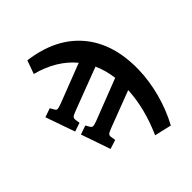

<svg xmlns="http://www.w3.org/2000/svg" viewBox="-227 -669 1054 1054"><g transform="rotate(-45 300.0 -142.0)"><path d="M476 263 377 240Q441 96 448 -40L233 42Q209 51 203 58Q197 65 200 77L204 103L151 120L92 -51L144 -69L156 -48Q162 -37 170.5 -36Q179 -35 203 -44L445 -138Q437 -203 412 -258L162 -163Q138 -154 132 -147.5Q126 -141 128 -128L132 -102L81 -85L21 -256L73 -274L85 -253Q91 -241 99 -240.5Q107 -240 132 -249L362 -338Q284 -432 144 -469L172 -547Q365 -522 468 -401.5Q571 -281 568 -81Q566 6 542.5 94.5Q519 183 476 263Z"/></g></svg>

Font: Literata 7pt SemiBold
Style: Italic
Weight: 600
Italic angle: -2°
Designer: Latin by Veronika Burian and Jose Scaglione. Greek by Irene Vlachou. Cyrillic by Vera Evstafieva
Foundry: TypeTogether
Version: Version 3.002